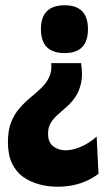

<svg xmlns="http://www.w3.org/2000/svg" viewBox="-20 -561 393 727"><path d="M287 -322Q294 -277 287 -246.5Q280 -216 266 -195Q252 -174 234 -158Q216 -142 200 -128Q184 -114 173 -97Q162 -80 162 -55Q162 -22 181.5 -7Q201 8 228 8Q248 8 269.5 1Q291 -6 311 -18Q331 -30 346 -44L353 97Q332 113 307.5 124Q283 135 255.5 140.5Q228 146 197 146Q162 146 128.5 137Q95 128 68 109Q41 90 25.5 57.5Q10 25 10 -23Q10 -68 22.5 -99Q35 -130 55 -152.5Q75 -175 97 -193Q119 -211 137.5 -229Q156 -247 166.5 -269.5Q177 -292 174 -322ZM225 -541Q269 -541 291 -518.5Q313 -496 313 -451Q313 -405 291 -382.5Q269 -360 225 -360Q180 -360 157.5 -382.5Q135 -405 135 -451Q135 -541 225 -541Z"/></svg>

Font: Bricolage Grotesque 96pt ExtraBold SemiCondensed
Style: Regular
Weight: 800
Width: 4
Version: Version 1.001;gftools[0.9.33.dev8+g029e19f]